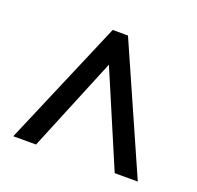

<svg xmlns="http://www.w3.org/2000/svg" viewBox="-79 -803 570 555"><g transform="rotate(20 205.5 -525.5)"><path d="M179 -719H226L397 -332H326L203 -621L84 -332H14Z"/></g></svg>

Font: Noto Sans Gurmukhi ExtraCondensed
Style: Regular
Weight: 400
Width: 2
Designer: Jelle Bosma - Monotype Design Team
Foundry: Monotype Imaging Inc.
Version: Version 2.004; ttfautohint (v1.8.4.7-5d5b)